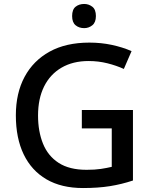

<svg xmlns="http://www.w3.org/2000/svg" viewBox="-20 -939 767 969"><path d="M393 -384H651V-28Q594 -9 534.5 0.5Q475 10 399 10Q290 10 214.5 -34Q139 -78 99.5 -160Q60 -242 60 -357Q60 -469 104 -551Q148 -633 230.5 -678.5Q313 -724 431 -724Q490 -724 544 -712.5Q598 -701 644 -681L605 -591Q568 -608 522.5 -619.5Q477 -631 427 -631Q348 -631 290.5 -597.5Q233 -564 202.5 -502.5Q172 -441 172 -356Q172 -276 197 -214Q222 -152 276 -117Q330 -82 417 -82Q459 -82 489 -86.5Q519 -91 544 -97V-291H393ZM405 -919Q428 -919 446 -905Q464 -891 464 -858Q464 -826 446 -811.5Q428 -797 405 -797Q379 -797 361.5 -811.5Q344 -826 344 -858Q344 -891 361.5 -905Q379 -919 405 -919Z"/></svg>

Font: Noto Sans Cham Medium
Style: Regular
Weight: 500
Version: Version 2.002